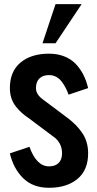

<svg xmlns="http://www.w3.org/2000/svg" viewBox="-20 -891 466 920"><path d="M246.1 -683.6H183.6L246.1 -871.1H371.1ZM308.6 -437.5Q301.8 -456.1 294.9 -469.5Q288.1 -482.9 276.6 -498.5Q265.1 -514.2 249.5 -522.7Q233.9 -531.2 214.8 -531.2Q185.1 -531.2 168.7 -514.9Q152.3 -498.5 152.3 -468.8Q152.3 -439.5 183.6 -416L308.6 -322.3Q329.6 -305.7 344.5 -290.3Q359.4 -274.9 373.5 -254.6Q387.7 -234.4 395 -209.5Q402.3 -184.6 402.3 -156.2Q402.3 -76.2 351.3 -33.7Q300.3 8.8 214.8 8.8Q137.7 8.8 91.1 -37.1Q44.4 -83 27.3 -156.2L121.1 -187.5Q154.8 -93.8 214.8 -93.8Q244.6 -93.8 261 -110.1Q277.3 -126.5 277.3 -156.2Q277.3 -199.7 246.1 -228.5L121.1 -322.3Q100.1 -336.4 85.9 -348.9Q71.8 -361.3 57.1 -379.4Q42.5 -397.5 34.9 -419.9Q27.3 -442.4 27.3 -468.8Q27.3 -548.8 78.4 -591.3Q129.4 -633.8 214.8 -633.8Q255.4 -633.8 288.1 -620.8Q320.8 -607.9 343 -584.5Q365.2 -561 379.6 -532.5Q394 -503.9 402.3 -468.8Z"/></svg>

Font: Oswald
Style: Stencbab
Weight: 400
Designer: Mathieu Le Lay
Foundry: Mathieu Le Lay
Version: Version 1.000